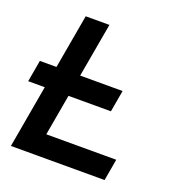

<svg xmlns="http://www.w3.org/2000/svg" viewBox="-126 -798 839 903"><g transform="rotate(20 293.0 -346.5)"><path d="M0 -314 19 -422.4H102.1L149.9 -693.4H268.6L220.7 -422.4H433.1L414.1 -314H201.7L165.5 -108.4H515.6L496.6 0H27.8L46.9 -108.4L83 -314Z"/></g></svg>

Font: CaskaydiaCove NFP SemiBold
Style: Italic
Weight: 600
Italic angle: -10°
Designer: Aaron Bell
Foundry: Saja Typeworks
Version: Version 2111.001; VTT 6.35;Nerd Fonts 3.1.1